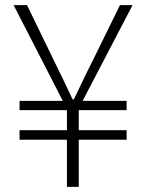

<svg xmlns="http://www.w3.org/2000/svg" viewBox="-20 -726 568 746"><path d="M240 0V-183H56V-220H240V-298H56V-334H224L33 -706H85L189 -492Q207 -455 225 -418Q243 -381 262 -340H267Q287 -381 304.5 -418Q322 -455 341 -492L446 -706H495L301 -334H472V-298H286V-220H472V-183H286V0Z"/></svg>

Font: Noto Sans TC ExtraLight
Style: Regular
Weight: 250
Designer: Ryoko NISHIZUKA  (kana, bopomofo & ideographs); Paul D. Hunt (Latin, Greek & Cyrillic); Sandoll Communications , Soo-you
Foundry: Adobe
Version: Version 2.004-H2;hotconv 1.0.118;makeotfexe 2.5.65603